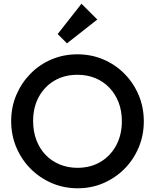

<svg xmlns="http://www.w3.org/2000/svg" viewBox="-20 -1002 834 1032"><path d="M398 10Q323 10 258 -18Q193 -46 144 -95.5Q95 -145 67.5 -210.5Q40 -276 40 -351Q40 -426 67.5 -491Q95 -556 143.5 -605.5Q192 -655 256.5 -682.5Q321 -710 396 -710Q471 -710 535.5 -682.5Q600 -655 649 -605.5Q698 -556 725.5 -490.5Q753 -425 753 -350Q753 -275 725.5 -209.5Q698 -144 649.5 -95Q601 -46 536.5 -18Q472 10 398 10ZM396 -100Q467 -100 520.5 -132Q574 -164 604.5 -220.5Q635 -277 635 -351Q635 -406 617.5 -451.5Q600 -497 568 -530.5Q536 -564 492.5 -582Q449 -600 396 -600Q326 -600 272.5 -568.5Q219 -537 188.5 -481Q158 -425 158 -351Q158 -296 175.5 -249.5Q193 -203 224.5 -170Q256 -137 300 -118.5Q344 -100 396 -100ZM340 -769 290 -819 418 -982 503 -897Z"/></svg>

Font: Outfit Thin Medium
Style: Regular
Weight: 500
Version: Version 1.100;gftools[0.9.27]